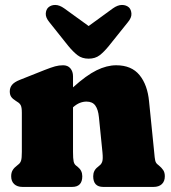

<svg xmlns="http://www.w3.org/2000/svg" viewBox="-20 -736 675 756"><path d="M267.5 -435.5V-392Q320 -439.5 360.2 -459.2Q400.5 -479 437.5 -479Q498 -479 529.5 -440.2Q561 -401.5 567 -336L587 -138Q589 -113 591.2 -103.8Q593.5 -94.5 599.5 -89.5L605.5 -84.5Q616.5 -75.5 622.8 -66Q629 -56.5 629 -42Q629 -22 617.2 -11Q605.5 0 584.5 0H386.5Q347 0 347 -42Q347 -65 365 -78.5L372 -84.5Q379 -89.5 382.5 -99.5Q386 -109.5 383.5 -135.5L369.5 -274.5Q366.5 -305 355.2 -320.5Q344 -336 320.5 -336Q307.5 -336 294.2 -330.8Q281 -325.5 267.5 -313.5V-138Q267.5 -110.5 270 -100Q272.5 -89.5 279 -84.5L286.5 -78.5Q304 -64.5 304 -42Q304 0 264 0H68.5Q48 0 36 -11Q24 -22 24 -42Q24 -56.5 30 -66.2Q36 -76 47.5 -84.5L53.5 -89.5Q60 -94.5 63 -103.8Q66 -113 66 -138V-292.5Q66 -313.5 61.5 -321.8Q57 -330 48 -335L42 -339Q30.5 -346 24.5 -354.2Q18.5 -362.5 18.5 -376Q18.5 -391 27.5 -402Q36.5 -413 58 -421.5L156 -460.5Q181.5 -470.5 197 -474.8Q212.5 -479 228.5 -479Q247 -479 257.2 -466.8Q267.5 -454.5 267.5 -435.5ZM408.5 -555Q390 -532 372.5 -518.5Q355 -505 329 -505Q303 -505 285.5 -518.5Q268 -532 249 -555L174.5 -648.5Q159.5 -666.5 160.2 -682.2Q161 -698 170 -706.5Q181 -716.5 197.5 -716.5Q214 -716.5 233 -703L329 -633.5L424.5 -703Q443.5 -716.5 460.2 -716.5Q477 -716.5 488 -706.5Q496.5 -698 497.5 -682.2Q498.5 -666.5 483.5 -648.5Z"/></svg>

Font: Fraunces 72pt SuperSoft Black
Style: Regular
Weight: 900
Version: Version 1.000;[0bf87f6ff]